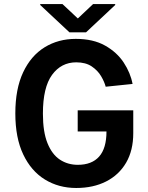

<svg xmlns="http://www.w3.org/2000/svg" viewBox="-20 -932 740 962"><path d="M647.7 -379.3V-264.6Q647.7 -178.3 611.9 -116.8Q576 -55.4 511.5 -22.7Q447.1 9.9 361.9 9.9Q274.1 9.9 205.1 -32.5Q136 -74.9 96.4 -158.2Q56.8 -241.5 56.8 -363.6Q56.8 -486.5 95.9 -569.6Q134.9 -652.7 203.5 -695Q272 -737.2 359.7 -737.2Q446.7 -737.2 506.2 -703.8Q565.7 -670.5 599.8 -618.6Q633.9 -566.8 644.2 -511.4L509.6 -497.5Q503.2 -522 486.5 -550.4Q469.8 -578.8 439.5 -599.3Q409.1 -619.7 361.9 -619.7Q286.9 -619.7 240.9 -557Q195 -494.3 195 -362.6Q195 -271.3 217.9 -214.7Q240.8 -158 280.2 -132.1Q319.6 -106.2 369.7 -106.2Q440 -106.2 476.7 -147.5Q513.5 -188.9 513.5 -273.4H369.3V-379.3ZM293 -911.6 370 -839.5 446.4 -911.6H557.2V-907L410.9 -769.9H328.1L181.5 -907V-911.6Z"/></svg>

Font: Interface
Style: Bold
Weight: 700
Designer: Rasmus Andersson
Foundry: rsms
Version: Version 1.8